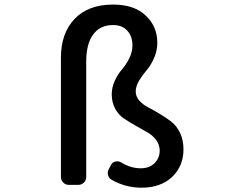

<svg xmlns="http://www.w3.org/2000/svg" viewBox="-20 -828 1040 860"><path d="M613.3 12.7Q542 12.7 480.5 -22.5Q467.8 -29.3 463.9 -43.9Q460 -58.6 467.8 -71.3L477.5 -89.8Q483.4 -101.6 497.1 -104.5Q510.7 -107.4 522.5 -100.6Q565.4 -74.2 610.4 -74.2Q649.4 -74.2 672.4 -97.2Q695.3 -120.1 695.3 -153.3Q695.3 -179.7 679.2 -201.2Q663.1 -222.7 639.2 -235.8Q615.2 -249 587.4 -265.1Q559.6 -281.2 535.6 -296.9Q511.7 -312.5 496.1 -340.8Q480.5 -369.1 480.5 -405.3Q480.5 -437.5 494.6 -467.3Q508.8 -497.1 526.4 -517.1Q543.9 -537.1 558.6 -565.9Q573.2 -594.7 573.2 -625Q573.2 -665 550.3 -690.4Q527.3 -715.8 486.3 -715.8Q428.7 -715.8 397.5 -673.8Q366.2 -631.8 366.2 -551.8V-35.2Q366.2 -20.5 356 -10.3Q345.7 0 331.1 0H288.1Q273.4 0 263.2 -10.3Q252.9 -20.5 252.9 -35.2V-570.3Q252.9 -678.7 314 -743.2Q375 -807.6 487.3 -807.6Q580.1 -807.6 632.3 -758.8Q684.6 -710 684.6 -636.7Q684.6 -599.6 669.4 -566.4Q654.3 -533.2 636.2 -512.7Q618.2 -492.2 603 -466.8Q587.9 -441.4 587.9 -418Q587.9 -395.5 604 -377.4Q620.1 -359.4 643.6 -347.2Q667 -335 694.8 -318.4Q722.7 -301.8 746.6 -283.7Q770.5 -265.6 786.1 -233.4Q801.8 -201.2 801.8 -159.2Q801.8 -84 751 -35.6Q700.2 12.7 613.3 12.7Z"/></svg>

Font: Gen Jyuu Gothic L Monospace Medium
Style: Regular
Weight: 500
Designer: [Source Han Sans]
Ryoko NISHIZUKA  (kana & ideographs); Paul D. Hunt (Latin, Greek & Cyrillic); Wenlong ZHANG  (bopomofo
Version: Version 1.002.20150607